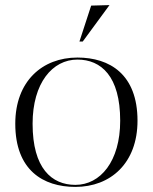

<svg xmlns="http://www.w3.org/2000/svg" viewBox="-20 -730 600 754"><path d="M338 -708 292 -567H305L410 -710ZM40 -244C40 -62 149 4 276 4C414 4 520 -89 520 -256C520 -438 411 -504 284 -504C146 -504 40 -411 40 -244ZM108 -244C108 -404 186 -496 284 -496C377 -496 452 -431 452 -256C452 -96 374 -4 276 -4C183 -4 108 -69 108 -244Z"/></svg>

Font: Italiana
Style: Regular
Weight: 400
Designer: Santiago Orozco
Foundry: Santiago Orozco
Version: Version 1.000;PS 001.001;hotconv 1.0.56